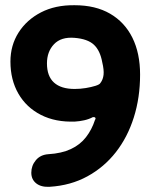

<svg xmlns="http://www.w3.org/2000/svg" viewBox="-20 -636 591 736"><path d="M517 -350Q517 -262 493 -186Q469 -110 424 -52.5Q379 5 315 40Q251 75 171 80Q138 82 119 67Q100 52 100 26Q100 -1 117.5 -22Q135 -43 166 -45Q216 -48 251.5 -64.5Q287 -81 309.5 -110Q332 -139 344 -176Q348 -182 345 -185Q342 -188 336 -187Q321 -179 303 -175Q285 -171 268 -170Q193 -167 137 -195.5Q81 -224 50.5 -277Q20 -330 20 -400Q20 -462 51 -511Q82 -560 137 -588.5Q192 -617 266 -616Q346 -616 402 -583.5Q458 -551 487.5 -491.5Q517 -432 517 -350ZM372 -397Q364 -442 340 -464.5Q316 -487 265 -491Q214 -495 187 -466.5Q160 -438 160 -393Q160 -344 187 -319.5Q214 -295 266 -295Q288 -295 309 -298.5Q330 -302 346 -307Q362 -312 365 -318Q375 -331 377 -349.5Q379 -368 372 -397Z"/></svg>

Font: Winky Sans SemiBold
Style: Regular
Weight: 600
Designer: Simon Atzbach
Foundry: typofactur
Version: Version 1.205